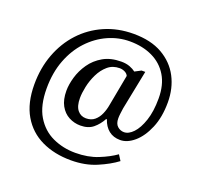

<svg xmlns="http://www.w3.org/2000/svg" viewBox="-144 -871 1209 1171"><g transform="rotate(20 460.5 -286.0)"><path d="M432 142Q325 142 242 102.5Q159 63 112 -17Q65 -97 65 -218Q65 -324 99 -414.5Q133 -505 195 -572Q257 -639 342.5 -676.5Q428 -714 530 -714Q642 -714 717 -671Q792 -628 830 -555.5Q868 -483 868 -392Q868 -296 838 -225Q808 -154 763 -115.5Q718 -77 672 -77Q628 -77 598 -101Q568 -125 554 -168H549Q528 -129 496.5 -103Q465 -77 414 -77Q374 -77 339 -95.5Q304 -114 283 -152Q262 -190 262 -248Q262 -288 276 -336.5Q290 -385 320.5 -429Q351 -473 399.5 -501Q448 -529 517 -529Q549 -529 572.5 -520Q596 -511 611 -499L651 -520H675L624 -265Q624 -265 622.5 -254Q621 -243 619 -227.5Q617 -212 617 -198Q617 -163 635.5 -146.5Q654 -130 678 -130Q708 -130 737.5 -161Q767 -192 787 -251.5Q807 -311 807 -395Q807 -483 771 -542.5Q735 -602 671 -632.5Q607 -663 524 -663Q451 -663 383 -632.5Q315 -602 261 -544.5Q207 -487 175.5 -405Q144 -323 144 -220Q144 -109 185 -41Q226 27 294 58.5Q362 90 442 90Q524 90 588.5 64Q653 38 696 7L719 43Q670 80 597 111Q524 142 432 142ZM431 -130Q465 -130 487 -148.5Q509 -167 521.5 -196Q534 -225 539 -255L577 -458Q571 -472 555 -480Q539 -488 521 -488Q476 -488 444.5 -461Q413 -434 393 -393Q373 -352 364 -309Q355 -266 355 -234Q355 -182 376 -156Q397 -130 431 -130Z"/></g></svg>

Font: Noto Serif Ahom
Style: Regular
Weight: 400
Designer: Monotype Design Team
Foundry: Monotype Imaging Inc.
Version: Version 2.007; ttfautohint (v1.8.4.7-5d5b)